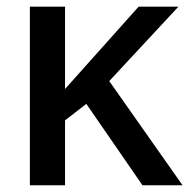

<svg xmlns="http://www.w3.org/2000/svg" viewBox="-20 -548 560 568"><path d="M172.4 -191.9V0H68.4V-528.3H172.4V-284.7L390.1 -528.3H507.8L303.2 -308.1L520 0H401.4L235.4 -240.7Z"/></svg>

Font: Arimo Medium
Style: Regular
Weight: 500
Designer: Steve Matteson
Foundry: Monotype Imaging Inc.
Version: Version 1.33